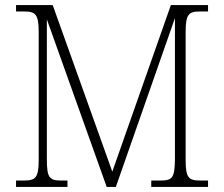

<svg xmlns="http://www.w3.org/2000/svg" viewBox="-20 -734 880 754"><path d="M43 0H245V-25H222C174 -25 164 -35 164 -109V-658L399 0H435L667 -663V-108C666 -35 657 -25 609 -25H574V0H797V-25H768C720 -25 709 -35 709 -109V-605C709 -679 720 -689 768 -689H797V-714H651L421 -60L187 -714H43V-689H72C120 -689 132 -679 132 -606V-108C132 -35 120 -25 72 -25H43Z"/></svg>

Font: Noto Serif Thai SemiCondensed ExtraLight
Style: Regular
Weight: 200
Width: 4
Designer: Monotype Design Team
Foundry: Monotype Imaging Inc.
Version: Version 2.002